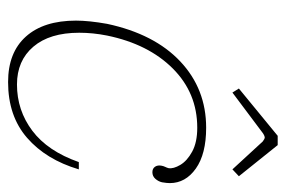

<svg xmlns="http://www.w3.org/2000/svg" viewBox="-136 -561 707 475"><g transform="rotate(90 217.5 -323.5)"><path d="M199 -561 316 -657H339L416 -561L399 -545L330 -620Q323 -625 321 -625Q316 -625 309 -620L209 -545ZM31 -158Q31 -190 39 -235Q64 -352 132 -416Q200 -480 296 -480Q361 -480 397 -454.5Q433 -429 433 -390Q433 -383 431 -371Q429 -362 422.5 -354.5Q416 -347 406 -347Q397 -347 392.5 -353.5Q388 -360 390 -370Q391 -375 393 -379Q395 -383 396 -387Q398 -399 388 -416Q378 -433 355 -445.5Q332 -458 296 -458Q210 -458 149.5 -397.5Q89 -337 68 -235Q61 -200 61 -166Q61 -93 95.5 -52.5Q130 -12 189 -12Q253 -12 303.5 -50Q354 -88 381 -165H399Q375 -84 321 -37Q267 10 183 10Q110 10 70.5 -34Q31 -78 31 -158Z"/></g></svg>

Font: Taviraj Thin
Style: Italic
Weight: 250
Italic angle: -12°
Designer: Katatrad Team
Foundry: CadsonDemak
Version: Version 1.001